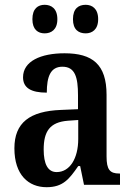

<svg xmlns="http://www.w3.org/2000/svg" viewBox="-20 -770 551 800"><path d="M337 -631C363 -631 389 -646 389 -690C389 -735 363 -750 337 -750C308 -750 284 -735 284 -690C284 -646 308 -631 337 -631ZM166 -631C193 -631 219 -646 219 -690C219 -735 193 -750 166 -750C139 -750 115 -735 115 -690C115 -646 139 -631 166 -631ZM174 10C242 10 268 -23 306 -78H314L330 0H480V-47H477C438 -47 424 -63 424 -118V-375C424 -502 365 -548 249 -548C150 -548 76 -515 76 -448C76 -404 109 -384 175 -384C175 -450 190 -492 240 -492C293 -492 305 -448 305 -373V-315L234 -312C104 -307 40 -259 40 -152C40 -41 99 10 174 10ZM216 -53C179 -53 162 -87 162 -147C162 -222 187 -261 263 -267L306 -270V-191C306 -110 271 -53 216 -53Z"/></svg>

Font: Noto Serif Georgian Condensed SemiBold
Style: Regular
Weight: 600
Width: 3
Designer: Monotype Design Team, Akaki Razmadze
Foundry: Google LLC
Version: Version 2.003